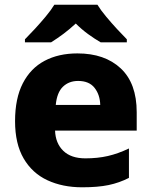

<svg xmlns="http://www.w3.org/2000/svg" viewBox="-20 -786 643 816"><path d="M309 -559Q425 -559 493 -495.5Q561 -432 561 -309V-231H214Q216 -177 249 -145Q282 -113 343 -113Q395 -113 438.5 -123Q482 -133 528 -155V-30Q487 -9 441.5 0.5Q396 10 329 10Q246 10 181.5 -20Q117 -50 80.5 -112.5Q44 -175 44 -271Q44 -368 77 -432Q110 -496 169.5 -527.5Q229 -559 309 -559ZM312 -442Q273 -442 247.5 -417.5Q222 -393 217 -340H406Q405 -383 382 -412.5Q359 -442 312 -442ZM394 -766Q408 -743 431 -715.5Q454 -688 477.5 -662.5Q501 -637 519 -619V-606H408Q382 -621 354.5 -641Q327 -661 302 -686Q275 -661 249.5 -642Q224 -623 197 -606H86V-619Q105 -638 128.5 -663.5Q152 -689 174.5 -716Q197 -743 211 -766Z"/></svg>

Font: Noto Sans Gujarati ExtraBold
Style: Regular
Weight: 800
Designer: Jelle Bosma - Monotype Design Team, Universal Thirst
Foundry: Monotype Imaging Inc.
Version: Version 2.106; ttfautohint (v1.8.4.7-5d5b)